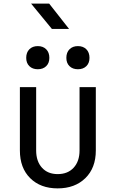

<svg xmlns="http://www.w3.org/2000/svg" viewBox="-20 -1032 640 1062"><path d="M299 10Q204 10 147 -46.5Q90 -103 90 -200V-550H180V-200Q180 -140 212 -104.5Q244 -69 299 -69Q355 -69 387.5 -104.5Q420 -140 420 -200V-550H510V-200Q510 -103 452 -46.5Q394 10 299 10ZM411 -649Q382 -649 364.5 -666Q347 -683 347 -712Q347 -742 364.5 -759.5Q382 -777 411 -777Q440 -777 457.5 -759.5Q475 -742 475 -712Q475 -683 457.5 -666Q440 -649 411 -649ZM189 -649Q160 -649 142.5 -666Q125 -683 125 -712Q125 -742 142.5 -759.5Q160 -777 189 -777Q218 -777 235.5 -759.5Q253 -742 253 -712Q253 -683 235.5 -666Q218 -649 189 -649ZM267 -872 152 -1012H252L362 -872Z"/></svg>

Font: JetBrainsMonoNL NF
Style: Regular
Weight: 400
Designer: Philipp Nurullin, Konstantin Bulenkov
Foundry: JetBrains
Version: Version 2.304; ttfautohint (v1.8.4.7-5d5b);Nerd Fonts 3.2.1